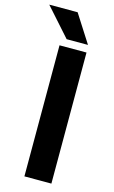

<svg xmlns="http://www.w3.org/2000/svg" viewBox="-170 -954 598 1006"><g transform="rotate(15 129.0 -451.5)"><path d="M219.2 0H72.8V-710.9H219.2ZM216.3 -751.5H100.6L-34.2 -902.8H119.6Z"/></g></svg>

Font: SteelSelectRoboto
Style: Roboto-Bold
Weight: 700
Designer: Google
Version: Version 2.137; 2017